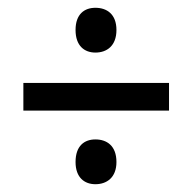

<svg xmlns="http://www.w3.org/2000/svg" viewBox="-20 -571 493 493"><path d="M225 -436C254 -436 279 -453 279 -494C279 -535 254 -551 225 -551C197 -551 174 -535 174 -494C174 -453 197 -436 225 -436ZM40 -358V-287H414V-358ZM225 -98C254 -98 279 -115 279 -155C279 -197 254 -213 225 -213C197 -213 174 -197 174 -155C174 -115 197 -98 225 -98Z"/></svg>

Font: Noto Sans Devanagari UI Condensed
Style: Regular
Weight: 400
Width: 3
Designer: Jelle Bosma - Monotype Design Team
Foundry: Monotype Imaging Inc.
Version: Version 2.004